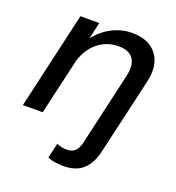

<svg xmlns="http://www.w3.org/2000/svg" viewBox="-133 -627 872 949"><g transform="rotate(20 303.0 -152.5)"><path d="M305 215Q288 215 264.5 212Q241 209 222 200L240 122Q248 126 263 129.5Q278 133 292 133Q321 133 336.5 118Q352 103 359 74L447 -310Q461 -372 438.5 -403.5Q416 -435 361 -435Q296 -435 248 -393.5Q200 -352 183 -279L198 -403Q233 -458 287.5 -489Q342 -520 402 -520Q491 -520 532.5 -464.5Q574 -409 552 -317L459 87Q444 149 407 182Q370 215 305 215ZM15 0 132 -510H231L204 -390H209L119 0Z"/></g></svg>

Font: Instrument Sans Medium
Style: Italic
Weight: 500
Italic angle: -13°
Designer: Rodrigo Fuenzalida
Foundry: fragTYPE
Version: Version 1.000;gftools[0.9.28]